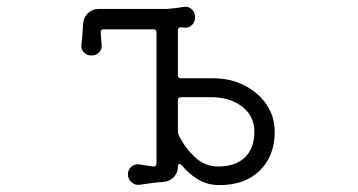

<svg xmlns="http://www.w3.org/2000/svg" viewBox="-20 -525 1040 557"><path d="M617 12Q582 12 554.5 -4.5Q527 -21 507 -46Q504 -49 501 -49Q496 -49 496 -42V-41Q496 -23 483.5 -10.5Q471 2 452 3Q435 4 417.5 6.5Q400 9 385 11Q372 13 361.5 3.5Q351 -6 351 -19Q351 -33 361 -41.5Q371 -50 384 -48L424 -42H426Q434 -42 434 -51V-431Q434 -440 425 -440H280Q272 -440 272 -431L275 -394Q276 -382 267.5 -373Q259 -364 245 -364Q232 -364 223.5 -373Q215 -382 216 -395Q218 -409 219 -424Q220 -439 221 -455Q222 -474 235 -486.5Q248 -499 266 -499H464Q490 -501 513 -505Q527 -507 536.5 -498Q546 -489 546 -475Q546 -461 536.5 -452Q527 -443 513 -445Q512 -445 509.5 -445.5Q507 -446 505 -446Q496 -446 496 -437V-307Q496 -298 505 -298H596Q648 -298 688.5 -277.5Q729 -257 753 -222Q777 -187 777 -143Q777 -73 734 -30.5Q691 12 617 12ZM613 -42Q663 -42 690.5 -68.5Q718 -95 718 -143Q718 -187 684 -214.5Q650 -242 596 -243H505Q496 -243 496 -234V-143Q496 -138 499 -132Q516 -97 545 -69.5Q574 -42 613 -42Z"/></svg>

Font: Kiwi Maru Light
Style: Regular
Weight: 300
Designer: Hiroki-Chan
Version: Version 1.100